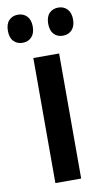

<svg xmlns="http://www.w3.org/2000/svg" viewBox="-112 -779 453 821"><g transform="rotate(-10 114.5 -368.5)"><path d="M172 0H60V-543H172ZM-27 -676Q-27 -706 -12 -721.5Q3 -737 27 -737Q51 -737 66 -721Q81 -705 81 -676Q81 -647 66 -631Q51 -615 27 -615Q3 -615 -12 -630.5Q-27 -646 -27 -676ZM148 -676Q148 -706 163 -721.5Q178 -737 202 -737Q226 -737 241 -721Q256 -705 256 -676Q256 -647 241 -631Q226 -615 202 -615Q177 -615 162.5 -631Q148 -647 148 -676Z"/></g></svg>

Font: Noto Sans Arabic ExtCond SemBd
Style: Regular
Weight: 600
Width: 2
Designer: Monotype Design Team, Nadine Chahine, Nizar Qandah and Khaled Hosny
Foundry: Monotype Imaging Inc.
Version: Version 2.012; ttfautohint (v1.8.4.7-5d5b)